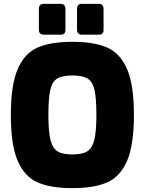

<svg xmlns="http://www.w3.org/2000/svg" viewBox="-20 -966 748 992"><path d="M36 -372Q36 -526 71 -608Q106 -690 173.5 -720Q241 -750 354 -750Q467 -750 534.5 -720Q602 -690 637 -608Q672 -526 672 -372Q672 -218 637 -136Q602 -54 534.5 -24Q467 6 354 6Q241 6 173.5 -24Q106 -54 71 -136Q36 -218 36 -372ZM478 -372Q478 -460 468 -502.5Q458 -545 432 -560.5Q406 -576 354 -576Q302 -576 276 -560.5Q250 -545 240 -502.5Q230 -460 230 -372Q230 -287 240.5 -244Q251 -201 276.5 -184.5Q302 -168 354 -168Q406 -168 431.5 -184.5Q457 -201 467.5 -244Q478 -287 478 -372ZM181 -810V-921Q181 -933 187 -939.5Q193 -946 205 -946H295Q306 -946 312 -939Q318 -932 318 -921V-810Q318 -799 312 -793Q306 -787 295 -787H205Q194 -787 187.5 -793.5Q181 -800 181 -810ZM378 -810V-921Q378 -933 384 -939.5Q390 -946 402 -946H492Q503 -946 509 -939Q515 -932 515 -921V-810Q515 -799 509 -793Q503 -787 492 -787H402Q391 -787 384.5 -793.5Q378 -800 378 -810Z"/></svg>

Font: Exo Black
Style: Regular
Weight: 900
Designer: Natanael Gama
Foundry: Natanael Gama
Version: Version 1.500; ttfautohint (v1.6)